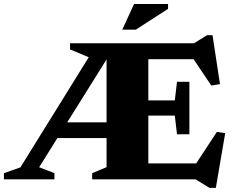

<svg xmlns="http://www.w3.org/2000/svg" viewBox="-36 -891 1158 954"><path d="M231 -205V-283H544V-205ZM448 -676H507V-617.5L158.5 -60L234.5 -30.5V0H-16.5V-30.5L65.5 -59.5ZM312 -645.5V-676H489L437.5 -593ZM905 -484.5V-354V-224H843.5L832.5 -316.5H600V-392H832.5L843.5 -484.5ZM1057 -473 1014 -466 899 -636.5 952.5 -597H600V-676H928L992.5 -716H1020ZM914.5 -42 1041.5 -235.5 1083 -229.5 1036.5 42.5H1005L935.5 0H600V-79H956ZM422 0V-30.5L493.5 -60.5V-676H701V0ZM571.5 -743.5 630 -871H799V-847L638.5 -743.5Z"/></svg>

Font: Newsreader 16pt 16pt ExtraBold
Style: Regular
Weight: 800
Version: Version 1.003